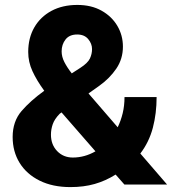

<svg xmlns="http://www.w3.org/2000/svg" viewBox="-20 -741 706 771"><path d="M479.5 0 444.3 -40Q403.8 -14.6 360.1 -2.2Q316.4 10.3 262.7 10.3Q191.4 10.3 139.2 -15.6Q86.9 -41.5 58.8 -86.9Q30.8 -132.3 30.8 -190.9Q30.8 -253.4 66.4 -294.9Q102.1 -336.4 157.7 -376.5Q127.4 -418 110.4 -455.1Q93.3 -492.2 93.3 -532.2Q93.3 -588.4 117.7 -630.9Q142.1 -673.3 186.5 -697.3Q231 -721.2 290.5 -721.2Q346.7 -721.2 387.7 -698.2Q428.7 -675.3 451.2 -637.2Q473.6 -599.1 473.6 -553.7Q473.6 -504.4 447 -465.3Q420.4 -426.3 379.4 -397L335.4 -365.7L452.6 -230Q465.3 -255.9 472.7 -286.4Q480 -316.9 480 -351.1H608.9Q608.9 -285.6 593.8 -228Q578.6 -170.4 543.5 -124.5L650.9 0ZM227.5 -534.7Q227.5 -513.2 238.5 -491.7Q249.5 -470.2 268.1 -446.3L302.2 -468.3Q332.5 -487.8 341.1 -506.1Q349.6 -524.4 349.6 -543.9Q349.6 -565.4 334.2 -584Q318.8 -602.5 290 -602.5Q258.8 -602.5 243.2 -582.5Q227.5 -562.5 227.5 -534.7ZM184.6 -200.2Q184.6 -160.2 209.5 -134.3Q234.4 -108.4 272.5 -108.4Q319.8 -108.4 363.3 -133.3L227.1 -289.6L219.7 -284.2Q198.7 -262.7 191.7 -241.9Q184.6 -221.2 184.6 -200.2Z"/></svg>

Font: Vazirmatn RD ExtraBold
Style: Regular
Weight: 800
Designer: Saber Rastikerdar
Foundry: Saber Rastikerdar
Version: Version 32.102